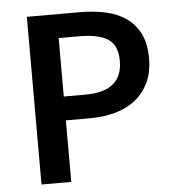

<svg xmlns="http://www.w3.org/2000/svg" viewBox="-49 -700 680 746"><g transform="rotate(-5 291.0 -327.0)"><path d="M83 0V-654H289Q343 -654 389.5 -644Q436 -634 470 -610Q504 -586 523 -547.5Q542 -509 542 -452Q542 -398 523 -358Q504 -318 470.5 -291.5Q437 -265 391.5 -252.5Q346 -240 293 -240H199V0ZM199 -333H284Q428 -333 428 -452Q428 -514 390.5 -537.5Q353 -561 280 -561H199Z"/></g></svg>

Font: Giro Semibold
Style: Regular
Weight: 600
Designer: Paul D. Hunt
Foundry: Adobe Systems Incorporated
Version: Version 1.000;PS 1.0;hotconv 1.0.88;makeotf.lib2.5.647800